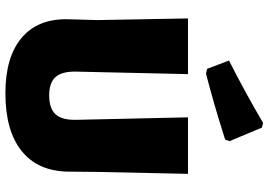

<svg xmlns="http://www.w3.org/2000/svg" viewBox="-158 -800 970 693"><g transform="rotate(90 326.5 -453.0)"><path d="M600 -319 599 -216Q598 -106 525 -47Q452 12 316 12Q185 12 115.5 -47Q46 -106 49 -216L52 -319L46 -647H247L238 -243Q237 -192 257.5 -169Q278 -146 324 -146Q371 -146 392 -169Q413 -192 412 -243L403 -647H607ZM440 -914 489 -797 483 -781Q351 -739 245 -712L228 -716L198 -795Q316 -855 423 -918Z"/></g></svg>

Font: Luna Sans Black
Style: Regular
Weight: 900
Designer: Juan Pablo del Peral
Foundry: Huerta Tipografica
Version: Version 2.001; ttfautohint (v1.5)